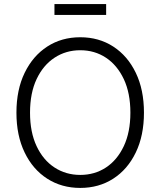

<svg xmlns="http://www.w3.org/2000/svg" viewBox="-20 -922 795 952"><path d="M377.9 9.8Q285.6 9.8 214.1 -36.1Q142.6 -82 102.1 -166Q61.5 -250 61.5 -363.3Q61.5 -477.1 102.3 -561Q143.1 -645 214.4 -691.2Q285.6 -737.3 377.9 -737.3Q470.2 -737.3 541.5 -691.2Q612.8 -645 653.3 -561Q693.8 -477.1 693.8 -363.3Q693.8 -250 653.3 -166Q612.8 -82 541.5 -36.1Q470.2 9.8 377.9 9.8ZM377.9 -54.7Q449.2 -54.7 505.1 -91.3Q561 -127.9 593.8 -197.3Q626.5 -266.6 626.5 -363.3Q626.5 -460.4 593.8 -529.8Q561 -599.1 505.1 -636Q449.2 -672.9 377.9 -672.9Q307.1 -672.9 250.7 -636Q194.3 -599.1 161.6 -530Q128.9 -460.9 128.9 -363.3Q128.9 -266.6 161.4 -197.5Q193.8 -128.4 250.2 -91.6Q306.6 -54.7 377.9 -54.7ZM506.3 -901.9V-848.1H250V-901.9Z"/></svg>

Font: Inter 16pt Light
Style: Regular
Weight: 300
Version: Version 4.001;git-66647c0bb